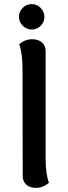

<svg xmlns="http://www.w3.org/2000/svg" viewBox="-20 -897 330 930"><path d="M90 -45 89 -564Q89 -640 73 -683Q83 -692 99.5 -699.5Q116 -707 137 -707Q165 -707 183 -691.5Q201 -676 201 -649V-131Q201 -53 217 -12Q189 13 153 13Q125 13 107.5 -2.5Q90 -18 90 -45ZM72 -815Q72 -841 90 -859Q108 -877 134 -877Q159 -877 177 -858.5Q195 -840 195 -815Q195 -790 177 -772Q159 -754 134 -754Q109 -754 90.5 -772Q72 -790 72 -815Z"/></svg>

Font: Arima Madurai
Style: Bold
Weight: 700
Designer: Joana Correia and Natanael Gama
Foundry: NDISCOVER
Version: Version 1.019